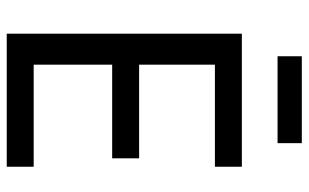

<svg xmlns="http://www.w3.org/2000/svg" viewBox="-193 -723 916 570"><g transform="rotate(90 265.0 -438.0)"><path d="M80 0V-698H475V-618H172V-393H450V-313H172V-80H475V0ZM147 -876H405V-804H147Z"/></g></svg>

Font: IBM Plex Sans Cond Text
Style: Regular
Weight: 450
Width: 3
Designer: Mike Abbink, Paul van der Laan, Pieter van Rosmalen
Foundry: Bold Monday
Version: Version 1.3